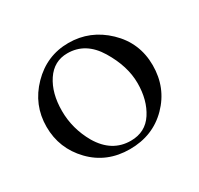

<svg xmlns="http://www.w3.org/2000/svg" viewBox="-108 -585 757 730"><g transform="rotate(-30 270.5 -220.5)"><path d="M37 -219Q37 -315 105 -384.5Q173 -454 268 -454Q363 -454 433.5 -386.5Q504 -319 504 -220.5Q504 -122 437.5 -54.5Q371 13 270 13Q169 13 103 -55.5Q37 -124 37 -219ZM158 -94Q206 -13 289 -13Q353 -13 386.5 -64.5Q420 -116 420 -190.5Q420 -265 372.5 -343.5Q325 -422 245 -422Q186 -422 152 -371Q118 -320 118 -242Q118 -164 158 -94Z"/></g></svg>

Font: Cardo
Style: Regular
Weight: 400
Designer: David J. Perry
Foundry: David J. Perry
Version: Version 1.0451